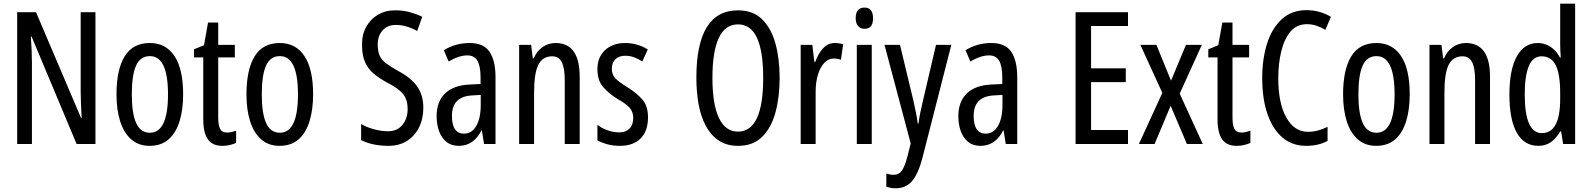

<svg xmlns="http://www.w3.org/2000/svg" viewBox="-20 -780 8616 1040"><path d="M497 0H395L151 -582H147Q153 -500 153 -438V0H73V-714H175L419 -141H422Q420 -185 418.5 -221.5Q417 -258 417 -286V-714H497Z M972 -269Q972 -186 952.5 -123Q933 -60 893 -25Q853 10 790 10Q731 10 691 -25Q651 -60 631 -122.5Q611 -185 611 -269Q611 -402 655 -474.5Q699 -547 792 -547Q878 -547 925 -476.5Q972 -406 972 -269ZM694 -269Q694 -166 717.5 -113.5Q741 -61 792 -61Q890 -61 890 -269Q890 -476 792 -476Q740 -476 717 -424.5Q694 -373 694 -269Z M1211 -62Q1223 -62 1235 -65Q1247 -68 1259 -72V-6Q1243 1 1225 5.5Q1207 10 1184 10Q1131 10 1106 -25.5Q1081 -61 1081 -133V-469H1031V-513L1085 -535L1107 -658H1162V-537H1252V-469H1162V-143Q1162 -103 1172 -82.5Q1182 -62 1211 -62Z M1676 -269Q1676 -186 1656.5 -123Q1637 -60 1597 -25Q1557 10 1494 10Q1435 10 1395 -25Q1355 -60 1335 -122.5Q1315 -185 1315 -269Q1315 -402 1359 -474.5Q1403 -547 1496 -547Q1582 -547 1629 -476.5Q1676 -406 1676 -269ZM1398 -269Q1398 -166 1421.5 -113.5Q1445 -61 1496 -61Q1594 -61 1594 -269Q1594 -476 1496 -476Q1444 -476 1421 -424.5Q1398 -373 1398 -269Z M2273 -196Q2273 -136 2249.5 -89.5Q2226 -43 2184 -16.5Q2142 10 2085 10Q1998 10 1936 -21V-108Q1970 -89 2009 -79Q2048 -69 2082 -69Q2132 -69 2160 -104Q2188 -139 2188 -188Q2188 -223 2177.5 -247Q2167 -271 2143 -291Q2119 -311 2078 -332Q2036 -355 2005 -380.5Q1974 -406 1957.5 -443Q1941 -480 1941 -536Q1940 -592 1963.5 -634.5Q1987 -677 2028.5 -701Q2070 -725 2123 -724Q2165 -724 2202 -713.5Q2239 -703 2267 -689L2240 -612Q2180 -645 2125 -645Q2079 -645 2052.5 -615.5Q2026 -586 2026 -540Q2026 -503 2036 -479.5Q2046 -456 2070.5 -437.5Q2095 -419 2136 -396Q2206 -359 2239.5 -312Q2273 -265 2273 -196Z M2524 -547Q2600 -547 2632 -499Q2664 -451 2664 -362V0H2602L2590 -74H2588Q2546 10 2465 10Q2424 10 2397 -12.5Q2370 -35 2357.5 -71.5Q2345 -108 2345 -150Q2345 -230 2391 -274Q2437 -318 2522 -322L2583 -325V-360Q2583 -422 2566 -451Q2549 -480 2511 -480Q2467 -480 2410 -447L2384 -508Q2447 -547 2524 -547ZM2536 -263Q2428 -257 2428 -152Q2428 -103 2445 -79.5Q2462 -56 2493 -56Q2535 -56 2559.5 -97.5Q2584 -139 2584 -212V-266Z M2989 -547Q3120 -547 3120 -364V0H3039V-348Q3039 -411 3023 -443Q3007 -475 2971 -475Q2919 -475 2896 -429Q2873 -383 2873 -279V0H2792V-537H2857L2866 -464H2871Q2888 -504 2919.5 -525.5Q2951 -547 2989 -547Z M3490 -144Q3490 -70 3450 -30Q3410 10 3338 10Q3301 10 3270 1.5Q3239 -7 3216 -20V-104Q3238 -86 3270 -74.5Q3302 -63 3335 -63Q3370 -63 3390 -83.5Q3410 -104 3410 -141Q3410 -173 3391.5 -195Q3373 -217 3328 -242Q3278 -273 3247 -308.5Q3216 -344 3216 -406Q3216 -470 3257.5 -508.5Q3299 -547 3366 -547Q3433 -547 3489 -512L3459 -447Q3438 -461 3415 -469.5Q3392 -478 3367 -478Q3333 -478 3313.5 -459Q3294 -440 3294 -408Q3294 -376 3313 -356Q3332 -336 3379 -307Q3429 -276 3459.5 -241Q3490 -206 3490 -144Z M4203 -358Q4203 -255 4180.5 -171.5Q4158 -88 4108.5 -39Q4059 10 3978 10Q3916 10 3873 -19Q3830 -48 3803 -98.5Q3776 -149 3764 -216Q3752 -283 3752 -359Q3752 -724 3978 -724Q4059 -724 4108.5 -675Q4158 -626 4180.5 -543.5Q4203 -461 4203 -358ZM3839 -358Q3839 -214 3874.5 -140.5Q3910 -67 3977 -67Q4114 -67 4114 -358Q4114 -648 3978 -648Q3908 -648 3873.5 -574.5Q3839 -501 3839 -358Z M4501 -547Q4525 -547 4547 -540L4535 -456Q4518 -463 4495 -463Q4467 -463 4444.5 -439Q4422 -415 4410 -374Q4398 -333 4398 -280V0H4317V-537H4380L4391 -445H4396Q4413 -492 4439.5 -519.5Q4466 -547 4501 -547Z M4663 -739Q4709 -739 4709 -681Q4709 -624 4663 -624Q4641 -624 4628 -639Q4615 -654 4615 -681Q4615 -739 4663 -739ZM4702 -537V0H4621V-537Z M4771 -537H4855L4928 -233Q4934 -205 4940.5 -174Q4947 -143 4951 -111H4955Q4962 -164 4979 -233L5050 -537H5133L4975 81Q4953 163 4919.5 201.5Q4886 240 4831 240Q4819 240 4807 238Q4795 236 4781 232V160Q4791 163 4801 165Q4811 167 4820 167Q4849 167 4865 144.5Q4881 122 4896 65L4913 -3Z M5350 -547Q5426 -547 5458 -499Q5490 -451 5490 -362V0H5428L5416 -74H5414Q5372 10 5291 10Q5250 10 5223 -12.5Q5196 -35 5183.5 -71.5Q5171 -108 5171 -150Q5171 -230 5217 -274Q5263 -318 5348 -322L5409 -325V-360Q5409 -422 5392 -451Q5375 -480 5337 -480Q5293 -480 5236 -447L5210 -508Q5273 -547 5350 -547ZM5362 -263Q5254 -257 5254 -152Q5254 -103 5271 -79.5Q5288 -56 5319 -56Q5361 -56 5385.5 -97.5Q5410 -139 5410 -212V-266Z M6090 0H5806V-714H6090V-639H5890V-410H6078V-335H5890V-76H6090Z M6276 -277 6157 -537H6244L6323 -343L6404 -537H6490L6370 -273L6495 0H6409L6321 -207L6234 0H6149Z M6705 -62Q6717 -62 6729 -65Q6741 -68 6753 -72V-6Q6737 1 6719 5.5Q6701 10 6678 10Q6625 10 6600 -25.5Q6575 -61 6575 -133V-469H6525V-513L6579 -535L6601 -658H6656V-537H6746V-469H6656V-143Q6656 -103 6666 -82.5Q6676 -62 6705 -62Z M7059 -649Q7004 -649 6970 -608.5Q6936 -568 6920 -501.5Q6904 -435 6904 -357Q6904 -221 6947.5 -143.5Q6991 -66 7064 -66Q7094 -66 7120.5 -73.5Q7147 -81 7171 -93V-17Q7123 10 7054 10Q6981 10 6928 -34Q6875 -78 6846 -160.5Q6817 -243 6817 -358Q6817 -460 6843 -543Q6869 -626 6922.5 -675.5Q6976 -725 7056 -725Q7128 -725 7189 -689L7159 -618Q7137 -632 7112 -640.5Q7087 -649 7059 -649Z M7616 -269Q7616 -186 7596.5 -123Q7577 -60 7537 -25Q7497 10 7434 10Q7375 10 7335 -25Q7295 -60 7275 -122.5Q7255 -185 7255 -269Q7255 -402 7299 -474.5Q7343 -547 7436 -547Q7522 -547 7569 -476.5Q7616 -406 7616 -269ZM7338 -269Q7338 -166 7361.5 -113.5Q7385 -61 7436 -61Q7534 -61 7534 -269Q7534 -476 7436 -476Q7384 -476 7361 -424.5Q7338 -373 7338 -269Z M7920 -547Q8051 -547 8051 -364V0H7970V-348Q7970 -411 7954 -443Q7938 -475 7902 -475Q7850 -475 7827 -429Q7804 -383 7804 -279V0H7723V-537H7788L7797 -464H7802Q7819 -504 7850.5 -525.5Q7882 -547 7920 -547Z M8313 10Q8236 10 8196 -61Q8156 -132 8156 -268Q8156 -402 8196 -474.5Q8236 -547 8310 -547Q8347 -547 8378.5 -526.5Q8410 -506 8430 -468H8434Q8431 -513 8431 -542V-760H8512V0H8447L8436 -68H8431Q8409 -30 8380.5 -10Q8352 10 8313 10ZM8332 -59Q8431 -59 8431 -244V-274Q8431 -378 8407 -426.5Q8383 -475 8330 -475Q8283 -475 8261 -422Q8239 -369 8239 -268Q8239 -59 8332 -59Z"/></svg>

Font: Noto Sans Oriya ExtCond
Style: Regular
Weight: 400
Width: 2
Designer: Amélie Bonet and Sol Matas
Foundry: Google LLC
Version: Version 2.006; ttfautohint (v1.8.4.7-5d5b)